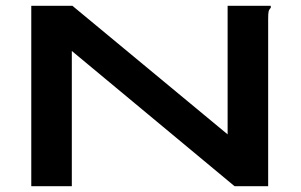

<svg xmlns="http://www.w3.org/2000/svg" viewBox="-20 -643 1040 663"><path d="M88 -623H230L766 -179V-623H915V-616Q909 -610 907.5 -603Q906 -596 906 -579V0H790L228 -467V0H88Z"/></svg>

Font: Inconsolata UltraExpanded ExtraBold
Style: Regular
Weight: 800
Width: 9
Monospace: yes
Designer: Raph Levien, Cyreal, Brenton Simpson
Foundry: Raph Levien, Cyreal, Google
Version: Version 3.001; ttfautohint (v1.8.2.53-6de2)